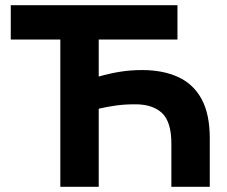

<svg xmlns="http://www.w3.org/2000/svg" viewBox="-20 -720 874 740"><path d="M21.5 -567.5V-700H664V-567.5ZM212.5 0V-700H360.5V-425Q402.5 -437 442.8 -443.5Q483 -450 527.5 -450Q608 -450 666.5 -423.2Q725 -396.5 756.8 -338.5Q788.5 -280.5 788.5 -187V0H640.5V-166.5Q640.5 -250 604.8 -284Q569 -318 501.5 -318Q459 -318 426 -313.2Q393 -308.5 360.5 -301V0Z"/></svg>

Font: Geologica Cursive SemiBold
Style: Regular
Weight: 600
Designer: Sindre Bremnes, Frode Helland
Foundry: Monokrom Skriftforlag AS
Version: Version 1.010;gftools[0.9.28]